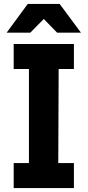

<svg xmlns="http://www.w3.org/2000/svg" viewBox="-20 -962 448 982"><path d="M14 -795 122 -942H285L394 -795H272L204 -865L135 -795ZM50 0V-128H128V-609H50V-737H358V-609H280L278 -128H358V0Z"/></svg>

Font: Tomorrow SemiBold
Style: Regular
Weight: 600
Designer: Tony de Marco, Monica Rizzolli
Foundry: Just in Type
Version: Version 2.002